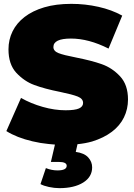

<svg xmlns="http://www.w3.org/2000/svg" viewBox="-20 -736 697 996"><path d="M190 219 218 136Q248 148 278 148Q326 148 326 124Q326 104 285 104H244L265 14L232 11Q190 7 148 -3Q67 -22 13 -56L89 -228Q140 -199 201.5 -181.5Q263 -164 320 -164Q369 -164 390 -173.5Q411 -183 411 -202Q411 -224 383.5 -235Q356 -246 293 -259Q212 -275 158 -295Q106 -314 64 -359Q24 -403 24 -480Q24 -530 45 -573Q66 -616 107.5 -648Q149 -680 209.5 -698Q270 -716 350 -716Q422 -716 491 -700.5Q560 -685 614 -655L543 -484Q440 -536 348 -536Q257 -536 257 -492Q257 -471 283.5 -460.5Q310 -450 373 -438Q413 -430 446.5 -421.5Q480 -413 508 -403Q562 -384 603 -340Q644 -296 644 -220Q644 -170 623 -127Q602 -84 560.5 -52.5Q519 -21 458 -2Q423 8 382 12L373 52Q417 58 437.5 80.5Q458 103 458 132Q458 182 411.5 211Q365 240 288 240Q262 240 234 234Q206 228 190 219Z"/></svg>

Font: CMG Sans Black
Style: Regular
Weight: 900
Designer: Julieta Ulanovsky
Foundry: Julieta Ulanovsky
Version: Version 7.200